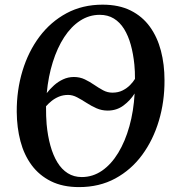

<svg xmlns="http://www.w3.org/2000/svg" viewBox="-20 -772 730 803"><path d="M310.5 10.5Q242.5 10.5 193.2 -14Q144 -38.5 112.2 -81.5Q80.5 -124.5 65.5 -181.5Q50.5 -238.5 50 -304Q49.5 -394.5 74 -475.5Q98.5 -556.5 145.2 -618.8Q192 -681 258.5 -716.8Q325 -752.5 409 -752.5Q477.5 -752.5 526.5 -728Q575.5 -703.5 606.8 -660.2Q638 -617 653 -559.8Q668 -502.5 668 -436.5Q668.5 -347.5 644.5 -267Q620.5 -186.5 574.5 -124Q528.5 -61.5 462 -25.5Q395.5 10.5 310.5 10.5ZM322 -31.5Q368 -31.5 406.8 -58.2Q445.5 -85 474.5 -132.8Q503.5 -180.5 521.2 -244Q539 -307.5 543 -381Q525 -352 496.5 -330.8Q468 -309.5 430.5 -309.5Q405.5 -309.5 383.5 -319.2Q361.5 -329 341.5 -342Q321.5 -355 302.5 -365Q283.5 -375 265 -375Q244 -375 226.5 -367.8Q209 -360.5 195.5 -349.5Q182 -338.5 172.5 -327.5Q172.5 -304.5 173 -287Q173.5 -269.5 175 -252.5Q179.5 -203.5 190.8 -163Q202 -122.5 220 -93Q238 -63.5 263.5 -47.5Q289 -31.5 322 -31.5ZM450 -384.5Q474.5 -384.5 492.8 -393.8Q511 -403 524 -416.2Q537 -429.5 544.5 -442Q544.5 -457.5 544 -472.5Q543.5 -487.5 542 -501.5Q537.5 -546.5 527 -584.5Q516.5 -622.5 499 -650.8Q481.5 -679 456.2 -694.5Q431 -710 397 -710Q353 -710 315.2 -685.5Q277.5 -661 248.5 -616.5Q219.5 -572 200.8 -512.2Q182 -452.5 175.5 -382.5Q189 -400 206 -415.2Q223 -430.5 244 -440.2Q265 -450 289 -450Q314 -450 334.8 -440Q355.5 -430 374 -417.2Q392.5 -404.5 411 -394.5Q429.5 -384.5 450 -384.5Z"/></svg>

Font: Merriweather 72pt Medium
Style: Italic
Weight: 500
Italic angle: -7.8°
Version: Version 2.101